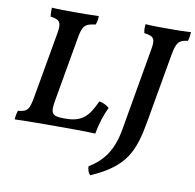

<svg xmlns="http://www.w3.org/2000/svg" viewBox="-96 -778 1142 1124"><g transform="rotate(10 474.5 -215.5)"><path d="M21 3C90 0 213 0 289 0C363 0 453 0 500 3C511 -58 530 -117 551 -158C534 -174 515 -182 491 -187C448 -92 411 -53 312 -53H303C232 -53 221 -68 235 -147L301 -524C314 -602 326 -619 391 -626C398 -641 401 -660 401 -678C356 -676 300 -676 256 -676C207 -676 163 -676 122 -679C121 -661 121 -642 124 -626C177 -619 192 -606 180 -539L113 -158C98 -71 90 -55 31 -50C25 -32 22 -16 21 3ZM679 -679C677 -660 676 -643 681 -626C743 -619 748 -600 737 -538L652 -48C629 82 577 147 494 199C496 219 500 237 514 248C716 160 756 62 788 -121L859 -526C873 -605 886 -619 940 -626C945 -641 948 -659 949 -679C903 -676 867 -676 811 -676C763 -676 713 -676 679 -679Z"/></g></svg>

Font: Vollkorn Semibold
Style: Italic
Weight: 600
Italic angle: -11°
Designer: Friedrich Althausen
Foundry: Friedrich Althausen
Version: Version 4.015;PS 004.015;hotconv 1.0.88;makeotf.lib2.5.64775